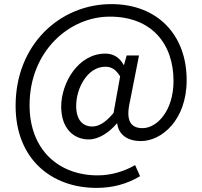

<svg xmlns="http://www.w3.org/2000/svg" viewBox="-20 -742 986 935"><path d="M450 173C527 173 597 155 662 116L638 62C588 91 524 112 456 112C266 112 124 -12 124 -230C124 -491 316 -661 515 -661C718 -661 825 -529 825 -348C825 -203 745 -118 674 -118C613 -118 592 -159 613 -249L657 -472H597L584 -426H582C562 -463 531 -481 493 -481C362 -481 278 -340 278 -222C278 -120 336 -63 412 -63C461 -63 512 -97 548 -140H551C558 -83 605 -55 666 -55C767 -55 889 -157 889 -352C889 -572 747 -722 522 -722C273 -722 56 -526 56 -227C56 33 231 173 450 173ZM430 -126C385 -126 351 -155 351 -227C351 -311 405 -417 493 -417C523 -417 544 -404 565 -370L533 -192C495 -146 461 -126 430 -126Z"/></svg>

Font: Noto Sans CJK TC Regular
Style: Regular
Weight: 400
Designer: Ryoko NISHIZUKA (kana & ideographs); Paul D. Hunt (Latin, Greek & Cyrillic); Wenlong ZHANG (bopomofo); Sandoll Communica
Foundry: Adobe Systems Incorporated
Version: Version 1.001;PS 1.001;hotconv 1.0.78;makeotf.lib2.5.61930